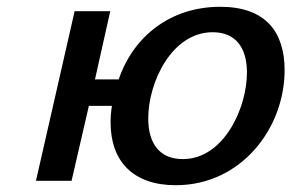

<svg xmlns="http://www.w3.org/2000/svg" viewBox="-20 -533 859 566"><path d="M86 0H191L242 -221H310C307 -203 306 -186 306 -172C306 -57 373 13 498 13C692 13 819 -156 819 -326C819 -438 764 -513 629 -513C483 -513 373 -426 330 -299H260L305 -500H200ZM417 -184C417 -290 486 -438 607 -438C675 -438 708 -392 708 -319C708 -215 640 -64 519 -64C452 -64 417 -108 417 -184Z"/></svg>

Font: Perun Medium Italic
Style: Regular
Weight: 500
Italic angle: -12°
Foundry: Copyright (c) Stefan Peev, Context Ltd, 2016
Version: Version 1.026